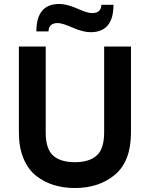

<svg xmlns="http://www.w3.org/2000/svg" viewBox="-20 -934 754 966"><path d="M436 -772Q398 -772 345.5 -795Q293 -818 271 -818Q225 -818 224 -776H163Q163 -914 278 -914Q317 -914 368.5 -891Q420 -868 443 -868Q489 -868 490 -910H551Q551 -772 436 -772ZM75 -268V-700H210V-268Q210 -185 247 -151.5Q284 -118 357 -118Q429 -118 466.5 -151.5Q504 -185 504 -268V-700H639V-268Q639 -123 559 -55.5Q479 12 357 12Q301 12 252.5 -2.5Q204 -17 163 -48.5Q122 -80 98.5 -136Q75 -192 75 -268Z"/></svg>

Font: ReCut ExtraBold
Style: Regular
Weight: 800
Designer: Giant Group (for alternate capitals set)
Version: Version 2.002;FEAKit 1.0